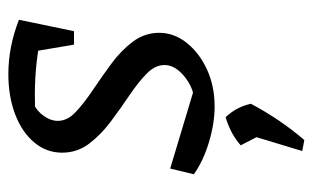

<svg xmlns="http://www.w3.org/2000/svg" viewBox="-168 -370 766 471"><g transform="rotate(-90 215.5 -135.0)"><path d="M23 -43 37 -101 240 -40 209 -42Q231 -45 249.5 -56.5Q268 -68 279.5 -83Q291 -98 291 -115Q291 -138 269.5 -159Q248 -180 216 -201.5Q184 -223 152 -247Q120 -271 98 -300Q76 -329 76 -366Q76 -405 101.5 -435Q127 -465 170.5 -481.5Q214 -498 269 -498Q302 -498 335.5 -491.5Q369 -485 402 -472L376 -415Q338 -424 298.5 -428.5Q259 -433 219 -433Q201 -433 183 -432.5Q165 -432 148 -429L197 -437Q178 -428 166 -411Q154 -394 154 -377Q154 -353 176 -332.5Q198 -312 230 -290.5Q262 -269 294 -245.5Q326 -222 348 -193Q370 -164 370 -128Q370 -91 345 -60Q320 -29 279.5 -10.5Q239 8 189 8Q148 8 101.5 -6Q55 -20 23 -43ZM341 -337 318 -473 402 -472 374 -337ZM80 223 116 104 196 97Q157 170 107 228ZM127 136 94 72Q122 47 163 35Q188 61 196 97Z"/></g></svg>

Font: Piazzolla Thin Medium
Style: Italic
Weight: 500
Italic angle: -11.3°
Version: Version 2.005